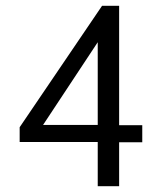

<svg xmlns="http://www.w3.org/2000/svg" viewBox="-20 -644 540 664"><path d="M318 0H392V-152H472V-211H392V-624H333L48 -204V-153H318ZM129 -212 318 -498V-212Z"/></svg>

Font: Inconsolata Thin
Style: Regular
Weight: 100
Monospace: yes
Designer: Raph Levien, Cyreal, Brenton Simpson
Foundry: Raph Levien, Cyreal, Google
Version: Version 3.100